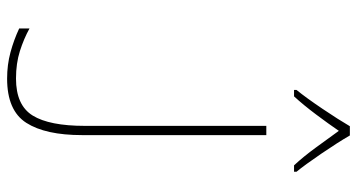

<svg xmlns="http://www.w3.org/2000/svg" viewBox="-252 -737 1004 540"><g transform="rotate(90 250.0 -467.0)"><path d="M251 -792Q275 -818 302 -854Q329 -890 348 -918Q369 -889 394.5 -854Q420 -819 445 -792H463V-799Q444 -822 412 -869Q380 -916 361 -949H335Q317 -918 286 -872Q255 -826 233 -799V-792ZM360 -196V-714H334V-204Q334 -104 305 -57Q276 -10 201 -10Q158 -10 123.5 -21Q89 -32 60 -48V-19Q92 -4 127 5.5Q162 15 201 15Q291 15 325.5 -39Q360 -93 360 -196Z"/></g></svg>

Font: Noto Sans Mono UI Condensed Thin
Style: Regular
Weight: 250
Width: 3
Designer: Monotype Design team
Foundry: Monotype Imaging Inc.
Version: 1.000